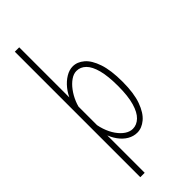

<svg xmlns="http://www.w3.org/2000/svg" viewBox="-316 -841 1082 1082"><g transform="rotate(-45 225.0 -300.0)"><path d="M78 200V-800H113V200ZM250 -511Q286 -511 317.5 -484.2Q349 -457.5 368.5 -400Q388 -342.5 388 -251Q388 -159.5 367 -101.8Q346 -44 313 -16.5Q280 11 244 11Q214 11 187 -4.8Q160 -20.5 139 -49.8Q118 -79 105.2 -119.5Q92.5 -160 91 -210L108 -221Q110.5 -178.5 122.8 -142.2Q135 -106 154 -79Q173 -52 195.5 -37Q218 -22 241 -22Q272.5 -22 298 -46.2Q323.5 -70.5 338.2 -121Q353 -171.5 353 -251Q353 -330.5 339.8 -380.5Q326.5 -430.5 302.5 -454.2Q278.5 -478 247 -478Q224 -478 200.8 -462Q177.5 -446 157.5 -419.2Q137.5 -392.5 124 -360Q110.5 -327.5 107 -295L91 -302Q91 -344 105.2 -381.8Q119.5 -419.5 143 -448.5Q166.5 -477.5 194.5 -494.2Q222.5 -511 250 -511Z"/></g></svg>

Font: League Mono Thin Condensed
Style: Regular
Weight: 100
Width: 1
Designer: Tyler Finck
Foundry: The League of Moveable Type / Tyler Finck
Version: Version 2.300;RELEASE